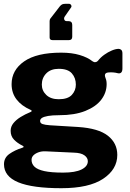

<svg xmlns="http://www.w3.org/2000/svg" viewBox="-20 -815 683 1010"><path d="M256 -604Q241 -604 241 -618V-704Q241 -708 242 -711Q243 -714 244 -716L295 -782Q301 -789 307 -792Q313 -795 325 -795H343Q350 -795 354 -788.5Q358 -782 354 -776L322 -730Q315 -721 318 -712.5Q321 -704 330 -704H339Q360 -704 360 -684V-622Q360 -604 343 -604H256ZM604 -558Q612 -558 618 -552.5Q624 -547 624 -534V-455Q624 -439 617 -433Q610 -427 599 -430Q588 -433 575.5 -434Q563 -435 553 -434Q527 -433 533 -411Q536 -404 538.5 -394.5Q541 -385 541 -373Q541 -328 513 -291Q485 -254 429 -231.5Q373 -209 291 -209Q255 -209 232.5 -205Q210 -201 200.5 -194.5Q191 -188 191 -179Q191 -167 203.5 -162.5Q216 -158 243 -156L391 -147Q498 -140 547.5 -101Q597 -62 597 0Q597 76 522.5 125.5Q448 175 303 175Q151 175 76 144Q1 113 1 49Q1 15 29 -5Q57 -25 98 -38Q111 -42 98 -49Q73 -61 54.5 -79.5Q36 -98 36 -127Q36 -149 50.5 -167Q65 -185 88.5 -199.5Q112 -214 139 -225Q144 -227 146.5 -230Q149 -233 141 -237Q93 -258 67 -292Q41 -326 41 -372Q41 -446 107 -492Q173 -538 302 -538Q358 -538 399.5 -525.5Q441 -513 466 -493Q474 -487 482 -488Q490 -489 495 -495Q509 -513 528.5 -527Q548 -541 568.5 -549.5Q589 -558 604 -558ZM289 -293Q337 -293 358 -316Q379 -339 379 -370Q379 -405 358 -429Q337 -453 289 -453Q247 -453 223.5 -429Q200 -405 200 -370Q200 -338 223.5 -315.5Q247 -293 289 -293ZM220 -19Q200 -20 183 -14Q166 -8 156 2Q146 12 146 26Q146 47 161.5 62Q177 77 213 85Q249 93 312 93Q376 93 409 76.5Q442 60 442 33Q442 15 424 2Q406 -11 369 -12Z"/></svg>

Font: Libre Franklin ExtraBold
Style: Regular
Weight: 800
Designer: Pablo Impallari, Rodrigo Fuenzalida, Nhung Nguyen
Foundry: Impallari Type
Version: Version 3.000